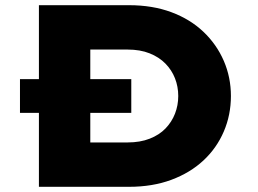

<svg xmlns="http://www.w3.org/2000/svg" viewBox="-20 -720 996 740"><path d="M57 -285V-415H486V-285ZM130 0V-700H477Q568 -700 640.5 -673Q713 -646 764 -597.5Q815 -549 842.5 -485.5Q870 -422 870 -350Q870 -277 842.5 -213Q815 -149 764 -101.5Q713 -54 640.5 -27Q568 0 477 0ZM328 -126 297 -171H472Q520 -171 557 -185.5Q594 -200 618 -225Q642 -250 654.5 -282Q667 -314 667 -350Q667 -386 654.5 -418Q642 -450 617.5 -475Q593 -500 556.5 -514.5Q520 -529 472 -529H294L328 -572Z"/></svg>

Font: Lexend Giga ExtraBold
Style: Regular
Weight: 800
Designer: Bonnie Shaver-Troup, Thomas Jockin
Foundry: Lexend
Version: Version 1.007